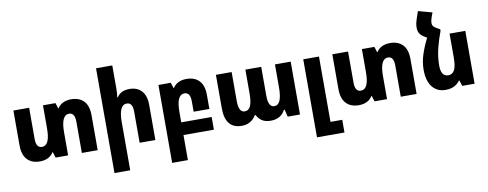

<svg xmlns="http://www.w3.org/2000/svg" viewBox="-77 -1164 4580 1803"><g transform="rotate(-10 2213.5 -262.5)"><path d="M609 -514Q687 -514 730 -468.5Q773 -423 773 -333V0H622V-298Q622 -384 567 -384Q491 -384 491 -221V0H372L355 -54H351Q333 -24 300 -7Q267 10 222 10Q144 10 101 -36Q58 -82 58 -171V-504H208V-207Q208 -121 264 -121Q340 -121 340 -283V-504H459L476 -451H480Q498 -481 531 -497.5Q564 -514 609 -514Z M1046 -760V-538Q1046 -498 1040 -456H1046Q1063 -484 1092 -499Q1121 -514 1168 -514Q1239 -514 1281 -468.5Q1323 -423 1323 -333V0H1173V-298Q1173 -384 1117 -384Q1041 -384 1041 -221V239H891V-760Z M1441 239V-504H1559L1576 -451H1580Q1598 -481 1631 -497.5Q1664 -514 1709 -514Q1787 -514 1830 -468.5Q1873 -423 1873 -333V-199H1723V-298Q1723 -384 1667 -384Q1591 -384 1591 -221V-121H1881V0H1591V239Z M2147 10Q1989 10 1989 -184V-504H2139V-228Q2139 -119 2196 -119Q2236 -119 2253 -159Q2270 -199 2270 -279V-504H2421V-230Q2421 -119 2478 -119Q2517 -119 2534.5 -161.5Q2552 -204 2552 -289V-504H2702V0H2585L2568 -69H2560Q2542 -32 2507.5 -11Q2473 10 2423 10Q2371 10 2339 -11.5Q2307 -33 2291 -67H2282Q2263 -32 2228 -11Q2193 10 2147 10Z M2822 239V-505H2972V118H3084V239Z M3650 -514Q3728 -514 3771 -468.5Q3814 -423 3814 -333V0H3663V-298Q3663 -384 3608 -384Q3532 -384 3532 -221V0H3413L3396 -54H3392Q3374 -24 3341 -7Q3308 10 3263 10Q3185 10 3142 -36Q3099 -82 3099 -171V-504H3249V-207Q3249 -121 3305 -121Q3381 -121 3381 -283V-504H3500L3517 -451H3521Q3539 -481 3572 -497.5Q3605 -514 3650 -514Z M4138 -559V-544Q4113 -480 4091 -395.5Q4069 -311 4069 -225Q4069 -121 4138 -121Q4178 -121 4197.5 -157Q4217 -193 4217 -283V-504H4367V0H4249L4232 -54H4227Q4205 -24 4172 -7Q4139 10 4090 10Q4010 10 3964 -47.5Q3918 -105 3918 -212Q3918 -286 3943 -360.5Q3968 -435 4003 -503L3977 -519Q3949 -536 3935.5 -557.5Q3922 -579 3922 -613Q3922 -636 3926.5 -656Q3931 -676 3937 -694L3961 -764L4094 -728L4080 -691Q4074 -674 4070.5 -658.5Q4067 -643 4067 -630Q4067 -613 4075.5 -601Q4084 -589 4110 -575Z"/></g></svg>

Font: Noto Sans Armenian Condensed ExtraBold
Style: Regular
Weight: 800
Width: 3
Designer: Monotype Design Team
Foundry: Monotype Imaging Inc.
Version: Version 2.008; ttfautohint (v1.8.4.7-5d5b)